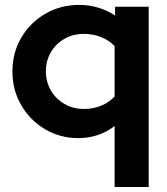

<svg xmlns="http://www.w3.org/2000/svg" viewBox="-20 -548 671 772"><path d="M440.8 204V-41.3Q377.7 7.3 294.9 7.3Q221.3 7.3 160.9 -28.6Q100.5 -64.5 65.3 -125.2Q30 -185.9 30 -261Q30 -336 65.6 -396.7Q101.2 -457.3 162.3 -492.8Q223.4 -528.3 298.7 -528.3Q338.6 -528.3 375.1 -517.2Q411.7 -506.2 442.6 -485.6V-521H577.8V204ZM316.9 -109.9Q354.6 -109.9 386.1 -122.7Q417.7 -135.5 440.8 -159.9V-362.8Q418.4 -386.3 386.2 -399Q354 -411.8 316.9 -411.8Q274.1 -411.8 239.5 -392.2Q204.9 -372.5 184.7 -338.3Q164.5 -304.1 164.5 -261.3Q164.5 -218.5 184.8 -184.1Q205 -149.7 239.6 -129.8Q274.2 -109.9 316.9 -109.9Z"/></svg>

Font: Red Hat Display VF
Style: Regular
Weight: 300
Designer: Pentagram, MCKL
Foundry: Pentagram, MCKL
Version: Version 1.023